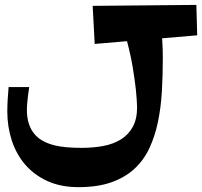

<svg xmlns="http://www.w3.org/2000/svg" viewBox="-20 -728 824 783"><path d="M784.2 -584 641.1 -571.8Q644 -532.7 644 -491.2Q644 -420.9 640.1 -354.7Q636.2 -288.6 624 -230.2Q611.8 -171.9 588.9 -123Q565.9 -74.2 527.6 -39.1Q489.3 -3.9 433.6 15.6Q377.9 35.2 299.8 35.2Q227.1 35.2 172.6 10Q118.2 -15.1 82 -57.6Q45.9 -100.1 27.8 -156Q9.8 -211.9 9.8 -272.9Q9.8 -294.9 11.2 -320.3Q12.7 -345.7 15.1 -373H99.1Q96.2 -355 94.2 -337.9Q92.3 -320.8 90.8 -305.2Q87.4 -265.6 94 -237.1Q100.6 -208.5 115 -188.5Q129.4 -168.5 150.4 -156Q171.4 -143.6 197 -136.7Q222.7 -129.9 252.2 -127.4Q281.7 -125 313 -125Q360.4 -125 401.6 -132.8Q442.9 -140.6 473.4 -159.7Q503.9 -178.7 521.5 -210.7Q539.1 -242.7 539.1 -291Q538.1 -324.2 533.7 -365.7Q529.8 -401.4 521.7 -450.7Q513.7 -500 498 -560.1L366.2 -548.8L357.9 -704.1L780.8 -708Z"/></svg>

Font: Peralta
Style: Regular
Weight: 400
Designer: Astigmatic (AOETI)
Foundry: Astigmatic (AOETI)
Version: Version 1.000